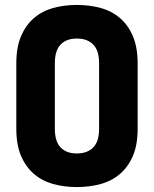

<svg xmlns="http://www.w3.org/2000/svg" viewBox="-20 -751 623 777"><path d="M291 6Q239 6 194.5 -6.5Q150 -19 117 -47.5Q84 -76 65 -120.5Q46 -165 46 -230V-495Q46 -559 65 -604Q84 -649 117 -677.5Q150 -706 194.5 -718.5Q239 -731 291 -731Q343 -731 388 -718.5Q433 -706 466 -677.5Q499 -649 518 -604Q537 -559 537 -495V-230Q537 -165 518 -120.5Q499 -76 466 -47.5Q433 -19 388 -6.5Q343 6 291 6ZM381 -495Q381 -547 357 -571Q333 -595 291 -595Q249 -595 225.5 -571Q202 -547 202 -495V-230Q202 -178 225.5 -154Q249 -130 291 -130Q333 -130 357 -154Q381 -178 381 -230Z"/></svg>

Font: AkaAcidDosis
Style: ExtraBold
Weight: 800
Designer: Edgar Tolentino, Pablo Impallari, Igino Marini, Aka-Acid
Foundry: Edgar Tolentino, Pablo Impallari, Igino Marini, Aka-Acid
Version: Version 1.007